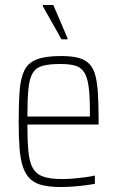

<svg xmlns="http://www.w3.org/2000/svg" viewBox="-20 -743 470 771"><path d="M225 8Q180 8 149.5 0.5Q119 -7 100.5 -25Q82 -43 72 -73Q62 -103 58.5 -147.5Q55 -192 55 -254Q55 -329 59 -380Q63 -431 78.5 -461.5Q94 -492 129 -505Q164 -518 225 -518Q268 -518 295.5 -510.5Q323 -503 339.5 -485.5Q356 -468 363.5 -438Q371 -408 373.5 -363Q376 -318 376 -256V-243H90Q90 -178 94 -135.5Q98 -93 111.5 -68.5Q125 -44 153 -34Q181 -24 229 -24Q250 -24 274 -26Q298 -28 321 -31Q344 -34 361 -38V-5Q346 -2 323 1Q300 4 274.5 6Q249 8 225 8ZM341 -256V-296Q341 -360 335.5 -398Q330 -436 316.5 -455Q303 -474 280 -480Q257 -486 222 -486Q177 -486 150.5 -478.5Q124 -471 111 -449Q98 -427 94 -385.5Q90 -344 90 -275H359ZM227 -585 152 -718V-723H194L251 -590V-585Z"/></svg>

Font: Saira Thin Condensed
Style: Regular
Weight: 100
Width: 3
Version: Version 1.101